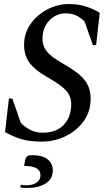

<svg xmlns="http://www.w3.org/2000/svg" viewBox="-20 -690 544 949"><path d="M186 10Q127 10 86.5 -2Q46 -14 5 -37L24 -203H41L83 -82Q132 -34 191 -34Q258 -34 295 -73Q332 -112 332 -174Q332 -202 320.5 -223Q309 -244 281.5 -265Q254 -286 207 -313Q151 -345 125 -381Q99 -417 99 -468Q99 -525 130.5 -570.5Q162 -616 213 -643Q264 -670 321 -670Q366 -670 402.5 -658.5Q439 -647 473 -627L455 -467H439L398 -584Q382 -600 360 -612Q338 -624 304 -624Q258 -624 224 -589Q190 -554 190 -497Q190 -462 212 -435Q234 -408 289 -377Q340 -348 370.5 -322.5Q401 -297 414.5 -268.5Q428 -240 428 -202Q428 -140 394.5 -92.5Q361 -45 305.5 -17.5Q250 10 186 10ZM116 239Q108 239 97.5 238.5Q87 238 80 236L83 223Q97 226 108 226Q142 226 161 212.5Q180 199 180 175Q180 130 99 130L105 98Q107 89 114.5 83Q122 77 139 77Q191 77 216 98Q241 119 241 152Q241 195 205.5 217Q170 239 116 239Z"/></svg>

Font: Spectral Medium
Style: Italic
Weight: 500
Italic angle: -10°
Designer: Jean-Baptiste Levee
Foundry: Production Type
Version: Version 2.001